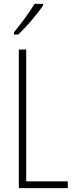

<svg xmlns="http://www.w3.org/2000/svg" viewBox="-20 -969 387 989"><path d="M202 -941V-949H158C127 -898 95 -856 52 -803V-791H74C113 -828 171 -894 202 -941ZM77 0H329V-35H115V-714H77Z"/></svg>

Font: Noto Sans Hebrew ExtraCondensed ExtraLight
Style: Regular
Weight: 200
Width: 2
Designer: Monotype Design Team
Foundry: Monotype Imaging Inc.
Version: Version 2.004